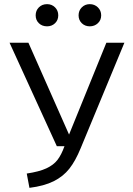

<svg xmlns="http://www.w3.org/2000/svg" viewBox="-20 -895 640 926"><path d="M369 -180Q344 -119 314.5 -81.5Q285 -44 239 -21Q193 2 122 11L109 -58Q169 -67 203.5 -83Q238 -99 257 -123.5Q276 -148 291 -190H254L26 -689H117L313 -246L493 -689H580ZM152 -821Q152 -844 167.5 -859.5Q183 -875 207 -875Q230 -875 245.5 -859.5Q261 -844 261 -821Q261 -798 245.5 -783Q230 -768 207 -768Q183 -768 167.5 -783Q152 -798 152 -821ZM359 -821Q359 -844 374.5 -859.5Q390 -875 413 -875Q436 -875 452 -859.5Q468 -844 468 -821Q468 -798 452 -783Q436 -768 413 -768Q390 -768 374.5 -783Q359 -798 359 -821Z"/></svg>

Font: FiraDG Mono
Style: Regular
Weight: 400
Designer: Carrois Corporate & Edenspiekermann AG
Foundry: Carrois Corporate GbR & Edenspiekermann AG
Version: Version 3.206